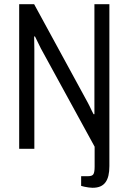

<svg xmlns="http://www.w3.org/2000/svg" viewBox="-20 -706 610 911"><path d="M419 185Q411 185 400.5 183.5Q390 182 380.5 180Q371 178 365 176V130H398Q418 130 423.5 120Q429 110 429 85V-10L174 -476Q170 -484 161 -502.5Q152 -521 146 -533H142Q142 -518 142.5 -501.5Q143 -485 143 -471V0H71V-686H142L397 -218Q400 -213 405 -202.5Q410 -192 415 -181.5Q420 -171 424 -164H428Q428 -178 428 -193.5Q428 -209 428 -221V-686H499V82Q499 108 494.5 127Q490 146 480.5 159Q471 172 456 178.5Q441 185 419 185Z"/></svg>

Font: Archivo Condensed Light
Style: Regular
Weight: 300
Width: 3
Designer: Hector Gatti
Foundry: Omnibus-Type
Version: Version 2.001